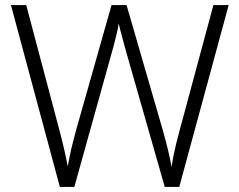

<svg xmlns="http://www.w3.org/2000/svg" viewBox="-20 -734 940 754"><path d="M878 -714 684 0H627L477 -525Q472 -543 467.5 -559.5Q463 -576 459 -591.5Q455 -607 451.5 -619.5Q448 -632 446 -642Q445 -632 442.5 -620Q440 -608 436.5 -594.5Q433 -581 429.5 -566Q426 -551 421 -535L272 0H215L23 -714H83L213 -224Q218 -204 223 -185Q228 -166 232 -148Q236 -130 239.5 -113.5Q243 -97 246 -80Q249 -97 252.5 -114.5Q256 -132 260 -150Q264 -168 269.5 -187.5Q275 -207 280 -227L418 -714H477L619 -224Q625 -203 630 -183.5Q635 -164 639.5 -146Q644 -128 647.5 -111Q651 -94 654 -78Q657 -101 661.5 -123.5Q666 -146 672 -170.5Q678 -195 686 -224L818 -714Z"/></svg>

Font: Noto Sans Cham Light
Style: Regular
Weight: 300
Version: Version 2.002